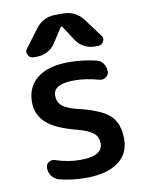

<svg xmlns="http://www.w3.org/2000/svg" viewBox="-86 -844 678 893"><g transform="rotate(-10 252.5 -397.5)"><path d="M271.5 -467.8Q171.9 -467.8 171.9 -413.1Q171.9 -383.8 190.9 -366.2Q210 -348.6 257.8 -335.9Q372.1 -309.6 412.6 -271.5Q453.1 -233.4 453.1 -159.2Q453.1 -88.9 399.4 -50.3Q345.7 -11.7 247.1 -11.7Q180.7 -11.7 121.1 -27.3Q100.6 -33.2 88.4 -50.3Q76.2 -67.4 76.2 -88.9Q76.2 -105.5 89.8 -114.7Q103.5 -124 120.1 -118.2Q178.7 -98.6 237.3 -98.6Q341.8 -98.6 341.8 -158.2Q341.8 -188.5 320.8 -206.5Q299.8 -224.6 246.1 -239.3Q145.5 -264.6 103 -303.7Q60.5 -342.8 60.5 -402.3Q60.5 -473.6 111.8 -514.6Q163.1 -555.7 261.7 -555.7Q324.2 -555.7 387.7 -541Q408.2 -537.1 420.4 -520.5Q432.6 -503.9 432.6 -482.4Q432.6 -465.8 418.9 -456.1Q409.2 -449.2 398.4 -449.2Q393.6 -449.2 388.7 -450.2Q326.2 -467.8 271.5 -467.8ZM260.7 -722.7Q259.8 -724.6 256.8 -724.6Q253.9 -724.6 252.9 -722.7L209 -655.3Q194.3 -631.8 170.9 -619.1Q147.5 -606.4 120.1 -606.4H104.5Q86.9 -606.4 79.1 -622.1Q75.2 -628.9 75.2 -635.7Q75.2 -644.5 82 -652.3L145.5 -737.3Q180.7 -783.2 238.3 -783.2H275.4Q333 -783.2 368.2 -737.3L431.6 -652.3Q438.5 -644.5 438.5 -635.7Q438.5 -628.9 434.6 -622.1Q426.8 -606.4 409.2 -606.4H393.6Q366.2 -606.4 342.8 -619.1Q319.3 -631.8 304.7 -655.3Z"/></g></svg>

Font: Gen Jyuu Gothic P Medium
Style: Regular
Weight: 500
Designer: [Source Han Sans]
Ryoko NISHIZUKA  (kana & ideographs); Paul D. Hunt (Latin, Greek & Cyrillic); Wenlong ZHANG  (bopomofo
Version: Version 1.002.20150607